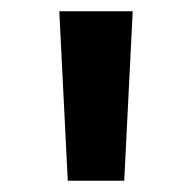

<svg xmlns="http://www.w3.org/2000/svg" viewBox="-20 -790 340 340"><path d="M100 -470 85 -770H215L200 -470Z"/></svg>

Font: M PLUS 2 Medium
Style: Regular
Weight: 500
Designer: Coji Morishita
Foundry: UNDERFOREST DESIGN
Version: Version 1.001